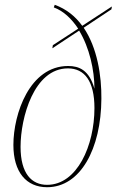

<svg xmlns="http://www.w3.org/2000/svg" viewBox="-20 -773 488 803"><path d="M177 10C316 10 403 -150 404 -360C405 -456 387 -573 330 -657L446 -734L448 -746L324 -665C296 -704 258 -735 209 -753L205 -742C246 -727 280 -694 307 -653L201 -584L199 -571L311 -645C354 -574 375 -480 375 -402C353 -480 311 -497 265 -497C104 -497 36 -297 36 -167C36 -53 90 10 177 10ZM177 0C113 0 66 -46 66 -159C66 -281 122 -487 264 -487C334 -487 375 -433 375 -321C375 -165 303 0 177 0Z"/></svg>

Font: Noto Serif Display Condensed Thin
Style: Italic
Weight: 100
Width: 3
Italic angle: -12°
Designer: Monotype Design Team
Foundry: Monotype Imaging Inc.
Version: Version 2.009